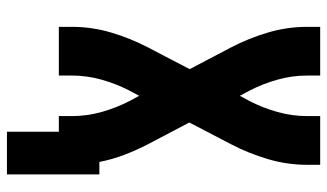

<svg xmlns="http://www.w3.org/2000/svg" viewBox="-210 -564 921 540"><g transform="rotate(90 250.0 -294.5)"><path d="M471 146H351V0H307V-37Q307 -79 295.5 -120Q284 -161 265 -198L250 -226L235 -198Q216 -161 204.5 -120Q193 -79 193 -37V0H56V-37Q56 -93 72 -147Q88 -201 114 -251L175 -368L114 -484Q88 -534 72 -588Q56 -642 56 -698V-735H193V-698Q193 -656 204.5 -615Q216 -574 235 -537L250 -509L265 -537Q284 -574 295.5 -615Q307 -656 307 -698V-735H444V-698Q444 -642 428 -588Q412 -534 386 -484L325 -367L386 -251Q403 -218 416 -184Q429 -150 436 -114H471Z"/></g></svg>

Font: Iosevka Term Curly Heavy
Style: Regular
Weight: 900
Designer: Belleve Invis
Foundry: Belleve Invis
Version: Version 32.3.0